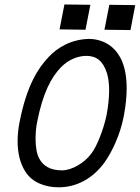

<svg xmlns="http://www.w3.org/2000/svg" viewBox="-20 -819 616 846"><path d="M263.9 -799.3 242.4 -689.5 356.7 -688 378.2 -797.9ZM461.7 -797.9 440.2 -688 554.9 -686.5 575.9 -796.4ZM372.1 -647.5C295.4 -646 233.9 -610.8 193.4 -566.9C150.4 -520.5 98.6 -447.8 65.9 -279.3C60.1 -250 57.6 -222.2 57.6 -196.3C57.6 -144 68.8 -99.1 91.3 -63.5C121.6 -14.6 179.2 6.3 238.8 6.3C319.3 6.3 391.1 -34.2 441.4 -104.5C473.6 -149.9 509.3 -224.6 524.9 -304.7L525.9 -310.1C534.7 -356.4 538.1 -396 538.1 -430.7C538.1 -621.6 423.3 -647.5 372.1 -647.5ZM153.3 -119.6C141.6 -140.1 136.7 -173.3 136.7 -208C136.7 -233.4 139.2 -259.8 143.6 -281.2C168.5 -409.2 206.1 -478.5 248 -522C283.7 -559.1 327.1 -572.8 360.4 -572.8C403.3 -572.8 433.6 -552.2 451.2 -496.6C458 -474.6 460.9 -448.2 460.9 -420.9C460.9 -385.3 456.1 -347.2 450.2 -315.4L448.2 -306.2C437.5 -253.9 407.2 -172.9 381.8 -141.6C352.1 -101.1 296.4 -68.4 253.4 -68.4C200.7 -68.4 170.9 -87.9 153.3 -119.6Z"/></svg>

Font: Fantasque Sans Mono
Style: RegItalic
Weight: 400
Italic angle: -11°
Monospace: yes
Designer: Jany Belluz
Version: Version 1.6.3